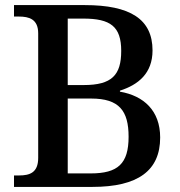

<svg xmlns="http://www.w3.org/2000/svg" viewBox="-20 -734 705 754"><path d="M35 0H343C522 0 609 -64 609 -194C609 -300 544 -358 451 -374V-378C523 -401 579 -446 579 -536C579 -659 491 -714 313 -714H35V-669H54C94 -669 130 -659 130 -603V-114C130 -56 97 -45 55 -45H35ZM309 -400H246V-661H307C414 -661 456 -630 456 -534C456 -439 419 -400 309 -400ZM336 -53H246V-347H338C448 -347 485 -299 485 -197C485 -91 443 -53 336 -53Z"/></svg>

Font: Noto Serif Myanmar Medium
Style: Regular
Weight: 500
Designer: Ben Mitchell and the Monotype Design Team
Foundry: Monotype Imaging Inc.
Version: Version 2.106